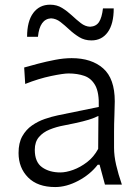

<svg xmlns="http://www.w3.org/2000/svg" viewBox="-20 -772 581 803"><path d="M210.9 10.3Q137.2 10.3 97.4 -30Q57.6 -70.3 57.6 -132.3Q57.6 -174.3 73.2 -202.1Q88.9 -230 113.8 -247.3Q138.7 -264.6 167.2 -274.4Q195.8 -284.2 221.7 -289.6L393.1 -324.7Q395 -384.3 378.7 -414.3Q362.3 -444.3 333 -454.6Q303.7 -464.8 266.6 -464.8Q245.1 -464.8 193.6 -454.1Q142.1 -443.4 85.4 -420.9L81.1 -489.7Q105 -496.6 139.2 -505.6Q173.3 -514.6 210.2 -521.7Q247.1 -528.8 279.8 -528.8Q362.8 -528.8 411.4 -486.1Q460 -443.4 460 -348.1Q460 -325.2 458.5 -289.6Q457 -253.9 457 -220.2V-153.8Q457 -120.1 465.8 -82Q474.6 -43.9 489.7 0H418.9L396.5 -83H388.7Q356.9 -42 307.4 -15.9Q257.8 10.3 210.9 10.3ZM232.4 -50.8Q255.9 -50.8 285.9 -61.5Q315.9 -72.3 344.2 -94Q372.6 -115.7 390.6 -149.4L391.6 -287.1Q382.8 -282.7 368.4 -277.1Q354 -271.5 326.2 -264.4Q298.3 -257.3 248.5 -247.6Q215.8 -241.7 187.7 -230.2Q159.7 -218.8 142.6 -198.5Q125.5 -178.2 125.5 -145.5Q125.5 -94.2 156 -72.5Q186.5 -50.8 232.4 -50.8ZM362.3 -603Q333.5 -603 311.3 -616.7Q289.1 -630.4 270 -648.2Q251 -666 232.7 -680.2Q214.4 -694.3 193.4 -695.3Q146 -692.4 138.7 -618.2H93.3Q93.3 -683.1 119.1 -717.8Q145 -752.4 189.5 -752.4Q217.8 -752.4 239.7 -738.8Q261.7 -725.1 280.8 -707.3Q299.8 -689.5 318.1 -675.3Q336.4 -661.1 356.9 -660.2Q382.3 -661.6 394.3 -680.2Q406.2 -698.7 410.6 -736.8H455.6Q455.6 -671.9 430.7 -637.5Q405.8 -603 362.3 -603Z"/></svg>

Font: Pinar DS1 Regular
Style: Regular
Weight: 400
Designer: Amin Abedi
Version: Version 3.000